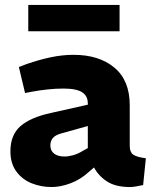

<svg xmlns="http://www.w3.org/2000/svg" viewBox="-20 -746 618 774"><path d="M188 8Q146 8 108 -7Q70 -22 46 -54.5Q22 -87 22 -136Q22 -202 62.5 -237.5Q103 -273 187 -291L334 -324V-326Q335 -358 312 -373.5Q289 -389 236 -389Q205 -389 172 -385.5Q139 -382 107 -376L81 -371L56 -476L88 -488Q137 -505 184 -515Q231 -525 277 -525Q379 -525 441 -473.5Q503 -422 503 -322V-158Q503 -133 516.5 -123Q530 -113 568 -108L557 0Q543 3 528.5 5.5Q514 8 504 8Q446 8 411.5 -14.5Q377 -37 359 -71L337 -52Q304 -22 264 -7Q224 8 188 8ZM240 -115Q256 -115 275.5 -120.5Q295 -126 314 -138L334 -149V-238L230 -209Q203 -202 193 -189.5Q183 -177 183 -160Q183 -138 198.5 -126.5Q214 -115 240 -115ZM94 -620V-726H462V-620Z"/></svg>

Font: REM
Style: Bold
Weight: 700
Designer: Octavio Pardo
Foundry: Ashler Design
Version: Version 1.005;gftools[0.9.28]